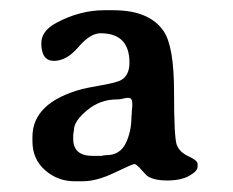

<svg xmlns="http://www.w3.org/2000/svg" viewBox="-20 -694 449 370"><path d="M121.1 -426.3Q121.1 -393.6 158.7 -393.6H175.3Q181.2 -395 185.1 -395Q210.9 -395 222.2 -417.7Q233.4 -440.4 233.4 -470.7L233.9 -474.1Q233.9 -476.1 233.9 -478L234.9 -489.3V-494.6Q234.9 -505.4 227.5 -505.4H224.1Q212.4 -502.4 205.1 -502.4Q172.9 -502.4 147.7 -481.4Q122.6 -460.4 122.6 -444.3L121.1 -434.1ZM139.6 -344.7H123.5Q91.3 -344.7 66.9 -366Q42.5 -387.2 42.5 -421.9V-430.2Q42.5 -496.6 138.7 -522.5Q146 -524.4 176 -529.8Q206.1 -535.2 213.9 -540Q229.5 -549.3 229.5 -573.2Q229.5 -629.9 173.8 -629.9Q153.8 -629.9 131.1 -603.3Q108.4 -576.7 84 -576.7Q59.6 -576.7 59.6 -610.8Q59.6 -634.3 88.4 -649.9Q133.8 -674.3 181.2 -674.3H198.2Q268.1 -674.3 295.4 -633.8Q315.4 -604.5 315.4 -516.8Q315.4 -429.2 320.6 -415Q325.7 -400.9 343.3 -392.8Q360.8 -384.8 360.8 -377.9V-372.6Q360.8 -364.3 344.7 -355.2Q328.6 -346.2 302.5 -346.2Q276.4 -346.2 263.7 -355Q262.2 -356 252.4 -366.9Q242.7 -377.9 239 -377.9Q235.4 -377.9 200.9 -361.3Q166.5 -344.7 139.6 -344.7Z"/></svg>

Font: Averia Serif Libre
Style: Regular
Weight: 400
Version: Version 1.002